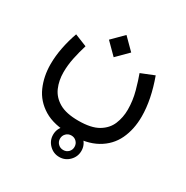

<svg xmlns="http://www.w3.org/2000/svg" viewBox="-174 -560 1025 1059"><g transform="rotate(30 338.5 -30.5)"><path d="M254.9 263.7Q254.9 226.6 281.5 200.2Q308.1 173.8 345.2 173.8Q382.3 173.8 408.7 200.2Q435.1 226.6 435.1 263.7Q435.1 300.8 408.7 327.4Q382.3 354 345.2 354Q308.1 354 281.5 327.4Q254.9 300.8 254.9 263.7ZM298.8 263.7Q298.8 283.2 312.3 296.4Q325.7 309.6 345.2 309.6Q364.7 309.6 377.9 296.4Q391.1 283.2 391.1 263.7Q391.1 244.1 377.9 230.7Q364.7 217.3 345.2 217.3Q325.7 217.3 312.3 230.7Q298.8 244.1 298.8 263.7ZM330.6 -414.6 401.4 -343.8 330.6 -272.9 259.8 -343.8ZM336.4 127.9Q418 127.9 462.6 101.3Q507.3 74.7 525.1 31.5Q543 -11.7 543 -61Q543 -119.1 527.3 -175.8Q511.7 -232.4 498 -268.6L581.5 -302.2Q604.5 -239.3 616.5 -179.9Q628.4 -120.6 628.4 -66.9Q628.4 15.6 597.9 79.6Q567.4 143.6 502.9 179.7Q438.5 215.8 336.4 215.8Q231 215.8 167.7 177.2Q104.5 138.7 76.4 74.5Q48.3 10.3 48.3 -66.4Q48.3 -118.2 59.1 -172.6Q69.8 -227.1 88.4 -278.8L166 -247.6Q151.9 -202.6 142.1 -155.3Q132.3 -107.9 132.3 -63.5Q132.3 -10.7 151.1 32.7Q169.9 76.2 214.4 102.1Q258.8 127.9 336.4 127.9Z"/></g></svg>

Font: Vazirmatn UI NL
Style: Regular
Weight: 400
Designer: Saber Rastikerdar
Foundry: Saber Rastikerdar
Version: Version 33.003